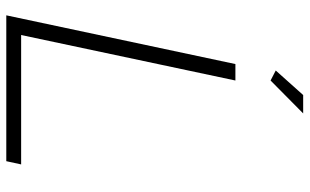

<svg xmlns="http://www.w3.org/2000/svg" viewBox="-202 -758 960 595"><g transform="rotate(90 277.5 -460.0)"><path d="M178 -710H229L88 -46H489L479 0H27ZM229 -819 198 -835 274 -920H331Z"/></g></svg>

Font: Raleway Thin Light
Style: Italic
Weight: 300
Italic angle: -12°
Version: Version 4.026